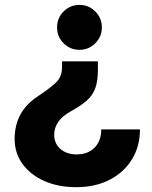

<svg xmlns="http://www.w3.org/2000/svg" viewBox="-20 -545 625 787"><path d="M381.3 -293.5V-258.8Q381.3 -212.4 370.4 -182.9Q359.4 -153.3 335 -132.1Q310.5 -110.8 270.5 -88.9Q234.9 -69.3 218.5 -44.9Q202.1 -20.5 202.1 6.8Q202.1 43 227.5 65.4Q252.9 87.9 294.4 87.9Q340.3 87.9 367.7 60.1Q395 32.2 395 -14.6H553.7Q553.7 54.2 521.2 107.7Q488.8 161.1 429.7 191.7Q370.6 222.2 292.5 222.2Q218.3 222.2 161.4 196.8Q104.5 171.4 72.3 127Q40 82.5 40 24.4Q40 -88.4 135.3 -150.4Q179.7 -179.7 207 -204.3Q234.4 -229 234.4 -269V-293.5ZM305.7 -524.9Q343.8 -524.9 370.6 -498Q397.5 -471.2 397.5 -432.6Q397.5 -394.5 370.6 -367.7Q343.8 -340.8 305.7 -340.8Q267.6 -340.8 240.7 -367.7Q213.9 -394.5 213.9 -432.6Q213.9 -471.2 240.7 -498Q267.6 -524.9 305.7 -524.9Z"/></svg>

Font: Inter Display ExtraBold
Style: Regular
Weight: 800
Designer: Rasmus Andersson
Foundry: rsms
Version: Version 4.000;git-a52131595